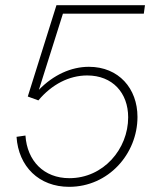

<svg xmlns="http://www.w3.org/2000/svg" viewBox="-20 -717 600 743"><path d="M247.5 6C400 6 512 -122 512 -264.5C512 -374.5 439.5 -458.5 324 -458.5C255 -458.5 186.5 -427 130.5 -369.5L223.5 -664H536.5L541 -697H198.5L87.5 -343.5L128.5 -328.5C180.5 -390.5 247.5 -425 317.5 -425C415.5 -425 476 -357.5 476 -263C476 -140.5 380.5 -27.5 248.5 -27.5C149.5 -27.5 85 -94.5 78.5 -192.5L44 -187.5C51.5 -72.5 131 6 247.5 6Z"/></svg>

Font: HK Grotesk ExtraLight
Style: Italic
Weight: 200
Italic angle: -16°
Designer: Alfredo Marco Pradil
Foundry: Hanken Design Co.
Version: Version 3.001;FEAKit 1.0